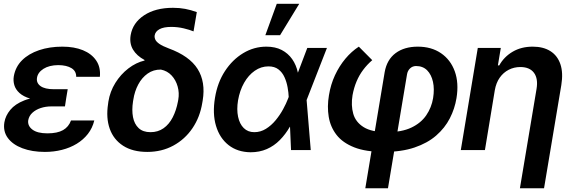

<svg xmlns="http://www.w3.org/2000/svg" viewBox="-20 -802 3055 1026"><path d="M237.3 -285.2H335L327.1 -233.4H253.9Q223.6 -233.4 197.3 -224.6Q170.9 -215.8 153.1 -199.5Q135.3 -183.1 130.9 -159.7Q126.5 -129.9 153.1 -109.6Q179.7 -89.4 233.4 -89.4Q286.6 -89.4 316.9 -106.7Q347.2 -124 359.4 -158.2H483.9Q474.1 -117.7 449.7 -86.4Q425.3 -55.2 389.9 -33.7Q354.5 -12.2 311 -1.2Q267.6 9.8 219.7 9.8Q151.4 9.8 99.6 -9.8Q47.9 -29.3 21.7 -64.9Q-4.4 -100.6 3.4 -148.4Q9.3 -183.6 34.9 -214.8Q60.5 -246.1 110.1 -265.6Q159.7 -285.2 237.3 -285.2ZM331.5 -263.7H234.4Q178.7 -263.7 141.8 -274.9Q105 -286.1 84.2 -304.9Q63.5 -323.7 56.6 -346.9Q49.8 -370.1 53.7 -394Q62.5 -444.8 97.9 -480Q133.3 -515.1 189 -533.9Q244.6 -552.7 313 -552.7Q376.5 -552.7 423.1 -533.7Q469.7 -514.6 494.1 -478.5Q518.6 -442.4 513.7 -391.6H387.2Q387.7 -421.9 362.1 -437.7Q336.4 -453.6 291.5 -454.1Q242.7 -453.6 212.4 -434.3Q182.1 -415 177.7 -386.2Q173.3 -358.9 196.5 -342Q219.7 -325.2 268.6 -325.2H341.8Z M678.2 -614.3Q689.5 -680.2 750 -720.2Q810.5 -760.3 904.3 -760.3Q939.5 -760.3 969.5 -754.6Q999.5 -749 1031.7 -737.3L1014.2 -634.3Q994.6 -642.6 962.2 -650.4Q929.7 -658.2 895 -658.2Q854.5 -658.2 832.3 -646Q810.1 -633.8 806.6 -613.3Q804.7 -602.5 809.8 -590.8Q814.9 -579.1 831.8 -567.4Q848.6 -555.7 881.3 -543.5Q992.2 -502.9 1035.9 -433.6Q1079.6 -364.3 1063 -264.2L1061 -252.9Q1048.8 -176.3 1008.5 -116.9Q968.3 -57.6 906.2 -23.9Q844.2 9.8 767.1 9.8Q689 9.8 637.9 -23.2Q586.9 -56.2 566.4 -114Q545.9 -171.9 557.6 -247.1L559.1 -258.8Q567.9 -313 596.4 -358.9Q625 -404.8 666 -436.3Q707 -467.8 752.4 -478.5V-481.4Q710.4 -503.9 690.7 -537.1Q670.9 -570.3 678.2 -614.3ZM692.4 -269 690.9 -260.3Q683.6 -213.4 690.7 -176.3Q697.8 -139.2 720.9 -117.4Q744.1 -95.7 784.2 -95.7Q824.2 -95.7 854 -116.7Q883.8 -137.7 902.8 -174.8Q921.9 -211.9 930.7 -258.8L932.6 -269Q939 -305.2 929.4 -339.6Q919.9 -374 897 -398.7Q874 -423.3 839.8 -430.2Q799.8 -430.7 769 -408.9Q738.3 -387.2 718.8 -350.6Q699.2 -314 692.4 -269Z M1318.8 11.7Q1249 10.7 1201.4 -26.6Q1153.8 -64 1134.3 -129.4Q1114.7 -194.8 1128.9 -279.8Q1142.1 -360.8 1182.1 -422.1Q1222.2 -483.4 1279.8 -518.1Q1337.4 -552.7 1403.3 -552.7Q1451.2 -552.7 1485.4 -534.9Q1519.5 -517.1 1541.3 -486.1Q1563 -455.1 1571.8 -414.1L1614.3 -417.5L1618.2 -270.5L1640.6 0H1535.2L1522.9 -282.2Q1522 -307.1 1516.8 -335.7Q1511.7 -364.3 1500.2 -389.6Q1488.8 -415 1468 -431.2Q1447.3 -447.3 1414.6 -447.3Q1375 -447.3 1341.3 -423.8Q1307.6 -400.4 1284.4 -359.4Q1261.2 -318.4 1252 -265.6Q1244.1 -216.8 1252.2 -178.2Q1260.3 -139.6 1282.5 -117.7Q1304.7 -95.7 1338.9 -95.7Q1372.1 -95.7 1400.9 -113.5Q1429.7 -131.3 1452.9 -159.4Q1476.1 -187.5 1492.9 -218.5Q1509.8 -249.5 1519.5 -275.4L1622.1 -545.9H1727.1L1620.1 -271.5L1567.4 -128.9L1528.8 -124.5Q1505.9 -84.5 1475.3 -53.5Q1444.8 -22.5 1405.8 -5.4Q1366.7 11.7 1318.8 11.7ZM1397.9 -613.8 1459 -781.7H1579.1L1476.6 -613.8Z M1932.1 204.1 2035.6 -416.5Q2047.4 -483.4 2094 -518.1Q2140.6 -552.7 2212.4 -552.7Q2285.2 -552.7 2336.4 -517.8Q2387.7 -482.9 2410.2 -420.9Q2432.6 -358.9 2419.4 -277.8Q2410.2 -221.2 2383.8 -169.7Q2357.4 -118.2 2310.8 -77.6Q2264.2 -37.1 2194.8 -13.7Q2125.5 9.8 2030.8 9.8Q1935.1 9.8 1873 -14.6Q1811 -39.1 1778.3 -81.3Q1745.6 -123.5 1736.6 -178Q1727.5 -232.4 1737.8 -293Q1747.1 -350.6 1770 -399.9Q1793 -449.2 1825.7 -488.3Q1858.4 -527.3 1897.5 -552.7L1969.2 -480.5Q1941.9 -457 1920.7 -428.7Q1899.4 -400.4 1885.3 -366.7Q1871.1 -333 1863.8 -293Q1855 -238.8 1867.7 -194.1Q1880.4 -149.4 1923.3 -122.6Q1966.3 -95.7 2048.3 -95.7Q2126.5 -95.7 2178 -120.1Q2229.5 -144.5 2257.8 -186Q2286.1 -227.5 2294.4 -277.8Q2302.2 -326.2 2293.7 -364.7Q2285.2 -403.3 2262.5 -426.3Q2239.7 -449.2 2202.6 -449.2Q2183.6 -448.7 2170.7 -436Q2157.7 -423.3 2154.8 -403.3L2053.2 204.1Z M2624 -319.3 2571.3 0H2442.4L2533.2 -545.9H2656.2L2640.6 -452.6H2647.9Q2673.3 -498.5 2719.5 -525.6Q2765.6 -552.7 2826.7 -552.7Q2883.3 -552.7 2921.1 -528.8Q2959 -504.9 2974.6 -459Q2990.2 -413.1 2979.5 -347.2L2887.2 204.1H2758.3L2847.2 -327.1Q2856.4 -381.8 2833.5 -412.8Q2810.5 -443.8 2760.3 -443.8Q2727.1 -443.8 2698.5 -429.2Q2669.9 -414.6 2650.4 -387Q2630.9 -359.4 2624 -319.3Z"/></svg>

Font: Inter Tight SemiBold
Style: Italic
Weight: 600
Italic angle: -9.39999°
Designer: Rasmus Andersson
Foundry: rsms
Version: Version 3.004